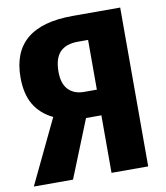

<svg xmlns="http://www.w3.org/2000/svg" viewBox="-79 -759 713 825"><g transform="rotate(-10 277.5 -346.5)"><path d="M501 -693V0H341V-251H274L173 0H2L136 -280Q82 -306 54.5 -352.5Q27 -399 27 -471Q27 -693 293 -693ZM341 -363V-580H297Q244 -580 218 -552.5Q192 -525 192 -467Q192 -415 217 -389Q242 -363 285 -363Z"/></g></svg>

Font: Fira Sans Condensed
Style: Bold
Weight: 700
Width: 3
Designer: bBox Type GmbH & Carrois Corporate GbR & Edenspiekermann AG
Foundry: bBox Type GmbH & Carrois Corporate GbR & Edenspiekermann AG
Version: Version 4.301